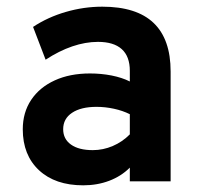

<svg xmlns="http://www.w3.org/2000/svg" viewBox="-20 -543 597 575"><path d="M229.2 12Q145.3 12 96.8 -33.2Q48.2 -78.5 48.2 -155.8Q48.2 -206.1 73.3 -243.8Q98.5 -281.5 143.8 -302.2Q189 -323 249.4 -323Q283 -323 314.2 -316.9Q345.5 -310.7 368.8 -299V-330.8Q368.8 -374.1 344.6 -395.9Q320.5 -417.6 273.4 -417.6Q236 -417.6 196.4 -404.1Q156.9 -390.6 116.6 -364.2L79 -462.4Q122.9 -491.5 176.9 -507.2Q231 -523 286.2 -523Q388.9 -523 439.9 -474.4Q491 -425.7 491 -328.8V0H368.8V-41Q343 -15.2 307.1 -1.6Q271.3 12 229.2 12ZM257.8 -93.4Q288.8 -93.4 317.6 -105.7Q346.3 -117.9 368.8 -140.6V-201Q347.5 -211.6 321.3 -217.3Q295.1 -223 269.2 -223Q222.5 -223 195.8 -205.2Q169.2 -187.5 169.2 -156Q169.2 -126.7 192.5 -110.1Q215.8 -93.4 257.8 -93.4Z"/></svg>

Font: Overpass
Style: Regular
Weight: 400
Designer: Delve Withrington, Dave Bailey, Thomas Jockin
Foundry: Delve Fonts LLC
Version: Version 4.000